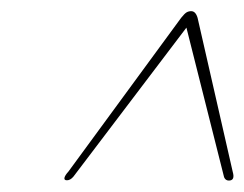

<svg xmlns="http://www.w3.org/2000/svg" viewBox="-20 -730 438 344"><path d="M397 -422Q401.5 -406.5 390 -406.5Q384 -406.5 381.5 -412.5L314 -680.5L111.5 -413.5Q106 -407 100 -407Q94.5 -407 95.5 -411.5Q96.5 -416 102.5 -422.5L304.5 -698Q310.5 -705.5 314.2 -707.8Q318 -710 322.5 -710Q330.5 -710 334 -698Z"/></svg>

Font: Fraunces 72pt Thin
Style: Italic
Weight: 100
Italic angle: -16°
Version: Version 1.000;[b76b70a41]